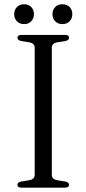

<svg xmlns="http://www.w3.org/2000/svg" viewBox="-20 -860 396 880"><path d="M217.5 -59Q217.5 -38.5 242 -34L279.5 -28Q296.5 -24.5 296.5 -13Q296.5 0 277.5 0H78.5Q60 0 60 -13Q60 -24.5 77 -28L114.5 -34Q139 -38.5 139 -59V-641Q139 -661.5 114.5 -666L77 -672Q60 -675.5 60 -687Q60 -700 78.5 -700H277.5Q296.5 -700 296.5 -687Q296.5 -675.5 279.5 -672L242 -666Q217.5 -661.5 217.5 -641ZM90.5 -749.5Q70 -749.5 57.5 -762.5Q45 -775.5 45 -795Q45 -815 57.5 -827.8Q70 -840.5 90.5 -840.5Q111 -840.5 123.2 -827.8Q135.5 -815 135.5 -795Q135.5 -775.5 123.2 -762.5Q111 -749.5 90.5 -749.5ZM266 -749.5Q245.5 -749.5 233 -762.5Q220.5 -775.5 220.5 -795Q220.5 -815 233 -827.8Q245.5 -840.5 266 -840.5Q286.5 -840.5 299 -827.8Q311.5 -815 311.5 -795Q311.5 -775.5 299 -762.5Q286.5 -749.5 266 -749.5Z"/></svg>

Font: Fraunces 9pt Light
Style: Regular
Weight: 300
Version: Version 1.000;[0bf87f6ff]